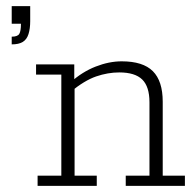

<svg xmlns="http://www.w3.org/2000/svg" viewBox="-20 -603 637 623"><path d="M18 -459V-484Q37 -484 42.5 -493Q48 -502 48 -526H18V-583H78V-534Q78 -510 72.5 -492.5Q67 -475 54 -467Q41 -459 18 -459ZM102 0V-33H179V-361H97V-394H221V-340L209 -336Q247 -370 290.5 -387Q334 -404 375 -404Q444 -404 476 -372Q508 -340 508 -273V-33H580V0H388V-33H465V-271Q465 -322 441.5 -345Q418 -368 367 -368Q330 -368 292 -355Q254 -342 208 -304L222 -329V-33H294V0Z"/></svg>

Font: Rokkitt ExtraLight
Style: Regular
Weight: 250
Version: Version 3.103